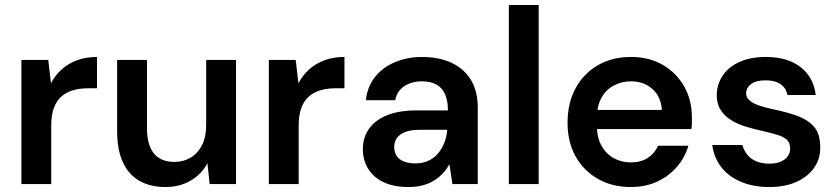

<svg xmlns="http://www.w3.org/2000/svg" viewBox="-20 -740 3366 772"><path d="M66 0V-499H174L185 -405Q202 -438 228.5 -461.5Q255 -485 290.5 -498Q326 -511 370 -511V-385H333Q302 -385 275 -377.5Q248 -370 228 -353Q208 -336 197 -307Q186 -278 186 -235V0Z M645 12Q584 12 540.5 -13Q497 -38 474 -88Q451 -138 451 -212V-499H571V-224Q571 -158 598.5 -123.5Q626 -89 682 -89Q718 -89 747 -106.5Q776 -124 792.5 -157Q809 -190 809 -238V-499H929V0H823L814 -84Q791 -40 747 -14Q703 12 645 12Z M1061 0V-499H1169L1180 -405Q1197 -438 1223.5 -461.5Q1250 -485 1285.5 -498Q1321 -511 1365 -511V-385H1328Q1297 -385 1270 -377.5Q1243 -370 1223 -353Q1203 -336 1192 -307Q1181 -278 1181 -235V0Z M1623 12Q1561 12 1520 -8.5Q1479 -29 1459 -63.5Q1439 -98 1439 -140Q1439 -187 1463.5 -222Q1488 -257 1536 -276.5Q1584 -296 1654 -296H1781Q1781 -335 1769.5 -361Q1758 -387 1735 -400Q1712 -413 1676 -413Q1635 -413 1605.5 -393.5Q1576 -374 1569 -337H1451Q1457 -391 1487.5 -430Q1518 -469 1568 -490Q1618 -511 1677 -511Q1747 -511 1797.5 -486.5Q1848 -462 1874.5 -417Q1901 -372 1901 -308V0H1799L1787 -80Q1777 -61 1761.5 -44Q1746 -27 1726 -14.5Q1706 -2 1680.5 5Q1655 12 1623 12ZM1650 -83Q1679 -83 1702 -93.5Q1725 -104 1741 -123Q1757 -142 1766.5 -166Q1776 -190 1778 -217V-218H1667Q1631 -218 1608.5 -209Q1586 -200 1575.5 -184.5Q1565 -169 1565 -149Q1565 -128 1575 -113Q1585 -98 1604.5 -90.5Q1624 -83 1650 -83Z M2026 0V-720H2146V0Z M2516 12Q2442 12 2384.5 -20.5Q2327 -53 2294.5 -111Q2262 -169 2262 -246Q2262 -325 2294 -384.5Q2326 -444 2383.5 -477.5Q2441 -511 2517 -511Q2591 -511 2646 -478.5Q2701 -446 2731.5 -391.5Q2762 -337 2762 -268Q2762 -258 2762 -246Q2762 -234 2760 -221H2349V-298H2641Q2638 -351 2603.5 -382Q2569 -413 2517 -413Q2480 -413 2448.5 -396.5Q2417 -380 2398.5 -347Q2380 -314 2380 -264V-235Q2380 -188 2398 -155Q2416 -122 2447 -104.5Q2478 -87 2516 -87Q2557 -87 2584.5 -105Q2612 -123 2626 -154H2748Q2734 -107 2702 -69.5Q2670 -32 2623 -10Q2576 12 2516 12Z M3073 12Q3008 12 2958 -9.5Q2908 -31 2879 -69.5Q2850 -108 2844 -157H2965Q2970 -137 2983.5 -119.5Q2997 -102 3019.5 -92Q3042 -82 3072 -82Q3101 -82 3120 -90.5Q3139 -99 3148 -112.5Q3157 -126 3157 -142Q3157 -166 3144 -178Q3131 -190 3106.5 -197.5Q3082 -205 3048 -213Q3015 -220 2981.5 -230Q2948 -240 2921.5 -256Q2895 -272 2878.5 -296.5Q2862 -321 2862 -356Q2862 -400 2885.5 -435.5Q2909 -471 2953.5 -491Q2998 -511 3059 -511Q3146 -511 3198.5 -470.5Q3251 -430 3260 -358H3146Q3141 -386 3118.5 -401.5Q3096 -417 3059 -417Q3020 -417 3000 -402Q2980 -387 2980 -364Q2980 -349 2993 -337Q3006 -325 3030 -316.5Q3054 -308 3087 -301Q3141 -290 3183.5 -275Q3226 -260 3252 -231.5Q3278 -203 3278 -149Q3279 -102 3253.5 -65.5Q3228 -29 3182 -8.5Q3136 12 3073 12Z"/></svg>

Font: DM Sans 20pt SemiBold
Style: Regular
Weight: 600
Version: Version 4.004;gftools[0.9.30]